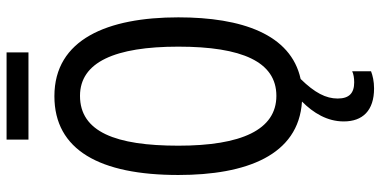

<svg xmlns="http://www.w3.org/2000/svg" viewBox="-300 -608 1131 570"><g transform="rotate(-90 265.0 -322.5)"><path d="M136 -803H395V-868H136ZM288 223C309 223 326 219 339 214V158C331 162 319 164 306 164C274 164 258 149 258 115C258 80 275 47 316 5C449 -24 499 -170 499 -358C499 -568 434 -726 265 -726C105 -726 31 -591 31 -358C31 -157 89 -1 249 9C215 43 190 84 190 133C190 189 222 223 288 223ZM266 -67C165 -67 118 -171 118 -358C118 -544 159 -650 266 -650C366 -650 412 -546 412 -358C412 -169 367 -67 266 -67Z"/></g></svg>

Font: Noto Sans Mono Condensed
Style: Regular
Weight: 400
Width: 3
Designer: Monotype Design Team
Foundry: Monotype Imaging Inc.
Version: Version 2.014